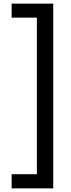

<svg xmlns="http://www.w3.org/2000/svg" viewBox="-20 -820 391 1057"><path d="M44 139H183V-723H44V-800H273V217H44Z"/></svg>

Font: Noto Sans Sinhala UI Medium
Style: Regular
Weight: 500
Designer: Jelle Bosma - Monotype Design Team
Foundry: Monotype Imaging Inc.
Version: Version 2.006; ttfautohint (v1.8.4.7-5d5b)